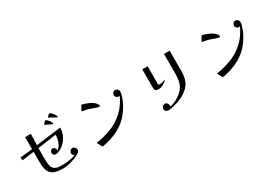

<svg xmlns="http://www.w3.org/2000/svg" viewBox="35 -1777 3929 2766"><g transform="rotate(-30 2000.0 -394.5)"><path d="M880 -149Q880 -130 868 -116.5Q856 -103 840 -94Q808 -74 759 -56Q710 -38 658.5 -27Q607 -16 569 -16Q477 -16 421 -38.5Q365 -61 340 -115Q315 -169 315 -263V-439L118 -412L109 -461L315 -483V-683H411Q407 -590 405 -497L821 -550Q821 -462 776 -387.5Q731 -313 654 -271Q636 -261 616 -254Q596 -247 576 -247Q557 -247 543.5 -260.5Q530 -274 530 -293Q530 -312 543 -328Q556 -344 576 -344Q596 -344 609 -328Q622 -312 622 -293Q622 -289 621 -285Q620 -281 619 -277Q669 -315 690.5 -373.5Q712 -432 713 -493L402 -450V-248Q402 -188 415 -147Q428 -106 463 -85.5Q498 -65 563 -65Q622 -65 685.5 -73Q749 -81 804 -100Q791 -107 781 -120Q771 -133 771 -149Q771 -171 787 -189Q803 -207 825 -207Q848 -207 864 -189Q880 -171 880 -149ZM765 -648Q765 -641 761 -641Q737 -652 712 -664Q699 -671 684 -678.5Q669 -686 655 -691Q653 -692 648 -693.5Q643 -695 643 -699Q643 -703 652.5 -714.5Q662 -726 672.5 -736Q683 -746 687 -746Q698 -746 711 -734.5Q724 -723 736.5 -706.5Q749 -690 757 -674Q765 -658 765 -648ZM869 -701Q869 -696 864 -696Q862 -696 849 -703Q836 -710 818.5 -719.5Q801 -729 786.5 -737.5Q772 -746 767 -748Q763 -750 753 -753.5Q743 -757 743 -761Q743 -766 752 -776.5Q761 -787 771.5 -796Q782 -805 786 -805Q789 -805 793.5 -802.5Q798 -800 801 -798Q805 -796 809 -793Q813 -790 816 -787Q825 -780 837.5 -764Q850 -748 859.5 -730.5Q869 -713 869 -701Z M1831 -569Q1831 -540 1819.5 -501.5Q1808 -463 1792 -426Q1776 -389 1761 -363Q1724 -296 1672.5 -237Q1621 -178 1556 -134Q1484 -85 1392 -52Q1300 -19 1214 -6L1166 -94Q1219 -101 1281 -116.5Q1343 -132 1403 -154Q1463 -176 1509 -202Q1703 -314 1793 -518Q1789 -517 1785.5 -516Q1782 -515 1778 -515Q1757 -515 1740 -529.5Q1723 -544 1723 -566Q1723 -587 1738.5 -605Q1754 -623 1776 -623Q1797 -623 1814 -607Q1831 -591 1831 -569ZM1474 -541Q1474 -534 1469 -530Q1464 -526 1457 -526Q1451 -526 1429.5 -533Q1408 -540 1381 -549.5Q1354 -559 1329.5 -567.5Q1305 -576 1294 -579Q1271 -585 1250 -588Q1245 -589 1234.5 -589.5Q1224 -590 1215.5 -593Q1207 -596 1207 -603Q1207 -608 1216.5 -624Q1226 -640 1236.5 -657.5Q1247 -675 1250 -682Q1288 -674 1330.5 -658Q1373 -642 1410.5 -617.5Q1448 -593 1468 -559Q1470 -555 1472 -550.5Q1474 -546 1474 -541Z M2741 -720V-382Q2741 -288 2712 -216.5Q2683 -145 2603 -89Q2568 -64 2528.5 -45.5Q2489 -27 2448 -14Q2414 -4 2372.5 6Q2331 16 2296 16Q2275 16 2258 1.5Q2241 -13 2241 -35Q2241 -57 2257.5 -75Q2274 -93 2296 -93Q2319 -93 2334.5 -75Q2350 -57 2350 -35Q2350 -31 2349.5 -26Q2349 -21 2348 -16Q2377 -24 2405 -34Q2433 -44 2459 -58Q2533 -101 2574 -147Q2615 -193 2631 -253Q2647 -313 2647 -397V-720ZM2471 -390Q2446 -361 2406 -339.5Q2366 -318 2327 -318Q2291 -318 2278 -333.5Q2265 -349 2265 -384V-684H2354L2353 -398Q2353 -382 2358 -377.5Q2363 -373 2379 -373Q2405 -373 2426 -379Q2447 -385 2470 -394Q2471 -394 2471 -390Z M3831 -569Q3831 -540 3819.5 -501.5Q3808 -463 3792 -426Q3776 -389 3761 -363Q3724 -296 3672.5 -237Q3621 -178 3556 -134Q3484 -85 3392 -52Q3300 -19 3214 -6L3166 -94Q3219 -101 3281 -116.5Q3343 -132 3403 -154Q3463 -176 3509 -202Q3703 -314 3793 -518Q3789 -517 3785.5 -516Q3782 -515 3778 -515Q3757 -515 3740 -529.5Q3723 -544 3723 -566Q3723 -587 3738.5 -605Q3754 -623 3776 -623Q3797 -623 3814 -607Q3831 -591 3831 -569ZM3474 -541Q3474 -534 3469 -530Q3464 -526 3457 -526Q3451 -526 3429.5 -533Q3408 -540 3381 -549.5Q3354 -559 3329.5 -567.5Q3305 -576 3294 -579Q3271 -585 3250 -588Q3245 -589 3234.5 -589.5Q3224 -590 3215.5 -593Q3207 -596 3207 -603Q3207 -608 3216.5 -624Q3226 -640 3236.5 -657.5Q3247 -675 3250 -682Q3288 -674 3330.5 -658Q3373 -642 3410.5 -617.5Q3448 -593 3468 -559Q3470 -555 3472 -550.5Q3474 -546 3474 -541Z"/></g></svg>

Font: Kaisei Decol
Style: Regular
Weight: 400
Designer: Font-Kai, 金井和夫
Foundry: KAZUO KANAI
Version: Version 5.003